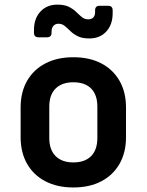

<svg xmlns="http://www.w3.org/2000/svg" viewBox="-20 -809 640 838"><path d="M300 9.2Q229.9 9.2 178.2 -17.7Q126.5 -44.6 98.2 -94.1Q70 -143.6 70 -210.8V-339.2Q70 -406.8 98.2 -456.1Q126.5 -505.4 178.2 -532.3Q229.9 -559.2 300 -559.2Q371.1 -559.2 422.3 -532.3Q473.5 -505.4 501.8 -456.1Q530 -406.8 530 -339.2V-210.8Q530 -143.6 501.8 -94.1Q473.5 -44.6 422.1 -17.7Q370.7 9.2 300 9.2ZM300 -100.1Q350.2 -100.1 377.6 -127.5Q404.9 -155 404.9 -206.7V-343.3Q404.9 -395.6 377.6 -422.8Q350.2 -449.9 300 -449.9Q250.8 -449.9 222.9 -422.8Q195.1 -395.6 195.1 -343.3V-206.7Q195.1 -155 222.9 -127.5Q250.8 -100.1 300 -100.1ZM370 -641.2Q338.8 -641.2 319.5 -650.8Q300.2 -660.5 287.2 -673.3Q274.2 -686.1 262.5 -695.8Q250.8 -705.4 235 -705.4Q222 -705.4 213.5 -696.6Q205 -687.8 205 -671.5V-666.2Q205 -646.2 185 -646.2H148.3Q128.3 -646.2 128.3 -666.2V-679.1Q128.3 -728.2 156.5 -758.5Q184.7 -788.8 230 -788.8Q261.2 -788.8 280.5 -779.2Q299.8 -769.5 312.8 -756.7Q325.8 -743.9 337.5 -734.2Q349.2 -724.6 365 -724.6Q379 -724.6 387 -732.5Q395 -740.5 395 -755.5V-763.8Q395 -783.8 415 -783.8H451.7Q471.7 -783.8 471.7 -763.8V-750.9Q471.7 -701.8 444 -671.5Q416.3 -641.2 370 -641.2Z"/></svg>

Font: Pitagon Sans Mono
Style: Regular
Weight: 400
Monospace: yes
Designer: Travis Tran
Foundry: Pitagon
Version: Version 1.001;gftools[0.9.26]